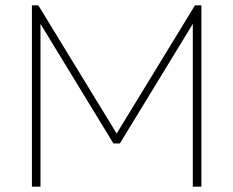

<svg xmlns="http://www.w3.org/2000/svg" viewBox="-20 -696 870 716"><path d="M99 0V-676H123L426 -180H404L707 -676H731V0H699V-622L707 -620L427 -161H403L123 -620L131 -622V0Z"/></svg>

Font: Outfit Thin
Style: Regular
Weight: 100
Designer: Rodrigo Fuenzalida
Foundry: fragTYPE
Version: Version 1.100;gftools[0.9.27]